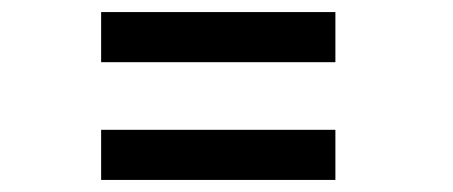

<svg xmlns="http://www.w3.org/2000/svg" viewBox="-20 -463 750 318"><path d="M147.5 -443H535.5V-360H147.5ZM147.5 -248H535.5V-165H147.5Z"/></svg>

Font: League Mono Medium
Style: Regular
Weight: 500
Width: 6
Designer: Tyler Finck
Foundry: The League of Moveable Type / Tyler Finck
Version: Version 2.300;RELEASE